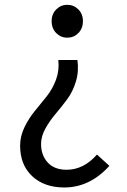

<svg xmlns="http://www.w3.org/2000/svg" viewBox="-20 -577 540 815"><path d="M252.9 218.8Q168 218.8 116.7 170.9Q65.4 123 65.4 41Q65.4 1 84 -37.1Q102.5 -75.2 127.9 -106Q153.3 -136.7 178.2 -168Q203.1 -199.2 217.8 -238.8Q232.4 -278.3 227.5 -322.3H308.6Q315.4 -274.4 302.2 -231Q289.1 -187.5 264.6 -154.8Q240.2 -122.1 215.3 -92.8Q190.4 -63.5 172.4 -30.8Q154.3 2 154.3 34.2Q154.3 82 182.6 112.8Q210.9 143.6 262.7 143.6Q335 143.6 391.6 79.1L444.3 127Q361.3 218.8 252.9 218.8ZM199.2 -487.3Q199.2 -517.6 218.8 -537.1Q238.3 -556.6 265.6 -556.6Q293 -556.6 312.5 -537.1Q332 -517.6 332 -487.3Q332 -456.1 312.5 -436.5Q293 -417 265.6 -417Q238.3 -417 218.8 -436.5Q199.2 -456.1 199.2 -487.3Z"/></svg>

Font: Gen Shin Gothic Monospace Regular
Style: Regular
Weight: 400
Designer: [Source Han Sans]
Ryoko NISHIZUKA  (kana & ideographs); Paul D. Hunt (Latin, Greek & Cyrillic); Wenlong ZHANG  (bopomofo
Version: Version 1.002.20150607